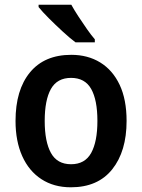

<svg xmlns="http://www.w3.org/2000/svg" viewBox="-20 -786 604 816"><path d="M518 -272Q518 -143 457 -66.5Q396 10 281 10Q209 10 156 -24.5Q103 -59 74.5 -122.5Q46 -186 46 -272Q46 -404 107.5 -478.5Q169 -553 283 -553Q353 -553 406 -520.5Q459 -488 488.5 -425.5Q518 -363 518 -272ZM170 -272Q170 -184 196.5 -136Q223 -88 282 -88Q341 -88 367.5 -136Q394 -184 394 -272Q394 -361 367.5 -408Q341 -455 282 -455Q223 -455 196.5 -408Q170 -361 170 -272ZM283 -766Q295 -744 313 -716.5Q331 -689 349.5 -662.5Q368 -636 383 -619V-606H301Q278 -623 247 -651.5Q216 -680 187.5 -708.5Q159 -737 144 -756V-766Z"/></svg>

Font: Noto Sans Khmer SemiCondensed SemiBold
Style: Regular
Weight: 600
Width: 4
Designer: Danh Hong and the Monotype Design Team
Foundry: Monotype Imaging Inc.
Version: Version 2.004; ttfautohint (v1.8.4.7-5d5b)